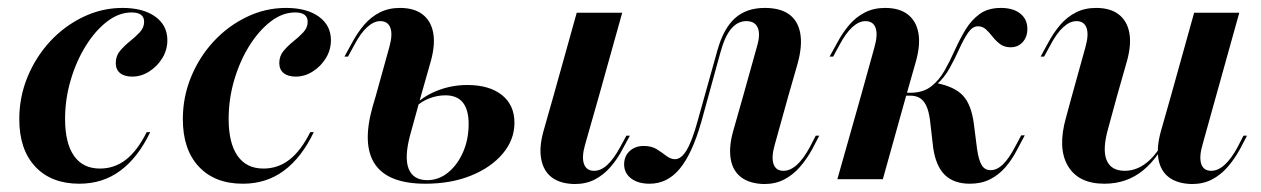

<svg xmlns="http://www.w3.org/2000/svg" viewBox="-20 -448 3152 480"><path d="M178.2 11.3Q108.1 11.3 68.1 -31.5Q28.2 -74.2 28.2 -150Q28.2 -205.6 48.8 -255.6Q69.4 -305.6 105.2 -344.4Q141.1 -383.1 187.9 -405.6Q234.7 -428.2 286.3 -428.2Q337.9 -428.2 368.1 -406.5Q398.4 -384.7 398.4 -347.6Q398.4 -323.4 385.9 -302.8Q373.4 -282.3 353.2 -269.4Q333.1 -256.5 310.5 -256.5Q291.1 -256.5 280.2 -265.3Q269.4 -274.2 269.4 -290.3Q269.4 -308.1 280.2 -321Q291.1 -333.9 304.8 -344.8Q318.5 -355.6 329.4 -367.3Q340.3 -379 340.3 -393.5Q340.3 -416.9 308.9 -416.9Q277.4 -416.9 248 -394.4Q218.5 -371.8 194.8 -333.9Q171 -296 156.9 -248.4Q142.7 -200.8 142.7 -150.8Q142.7 -90.3 164.9 -58.5Q187.1 -26.6 229.8 -26.6Q266.1 -26.6 294.8 -48.8Q323.4 -71 346.8 -117.7H355.6Q325 -54 281 -21.4Q237.1 11.3 178.2 11.3Z M587.1 11.3Q516.9 11.3 477 -31.5Q437.1 -74.2 437.1 -150Q437.1 -205.6 457.7 -255.6Q478.2 -305.6 514.1 -344.4Q550 -383.1 596.8 -405.6Q643.5 -428.2 695.2 -428.2Q746.8 -428.2 777 -406.5Q807.3 -384.7 807.3 -347.6Q807.3 -323.4 794.8 -302.8Q782.3 -282.3 762.1 -269.4Q741.9 -256.5 719.4 -256.5Q700 -256.5 689.1 -265.3Q678.2 -274.2 678.2 -290.3Q678.2 -308.1 689.1 -321Q700 -333.9 713.7 -344.8Q727.4 -355.6 738.3 -367.3Q749.2 -379 749.2 -393.5Q749.2 -416.9 717.7 -416.9Q686.3 -416.9 656.9 -394.4Q627.4 -371.8 603.6 -333.9Q579.8 -296 565.7 -248.4Q551.6 -200.8 551.6 -150.8Q551.6 -90.3 573.8 -58.5Q596 -26.6 638.7 -26.6Q675 -26.6 703.6 -48.8Q732.3 -71 755.6 -117.7H764.5Q733.9 -54 689.9 -21.4Q646 11.3 587.1 11.3Z M1363.7 -208.1 1421.8 -416.1H1535.5L1477.4 -208.1ZM1442.7 -86.3Q1433.9 -55.6 1439.9 -38.3Q1446 -21 1465.3 -21Q1482.3 -21 1498.4 -35.9Q1514.5 -50.8 1530.6 -80.6L1546 -108.9H1554.8L1536.3 -75Q1523.4 -50 1506 -30.2Q1488.7 -10.5 1466.9 0.8Q1445.2 12.1 1416.1 12.1Q1380.6 11.3 1359.7 -4.4Q1338.7 -20.2 1333.1 -50Q1327.4 -79.8 1338.7 -120.2L1363.7 -208.1H1477.4ZM919.4 -208.1 953.2 -329.8Q962.1 -361.3 956 -378.2Q950 -395.2 930.6 -395.2Q914.5 -395.2 898 -380.2Q881.5 -365.3 865.3 -334.7L850 -306.5H841.1L859.7 -340.3Q873.4 -366.1 890.3 -385.9Q907.3 -405.6 929.4 -416.9Q951.6 -428.2 979.8 -428.2Q1015.3 -428.2 1036.3 -412.1Q1057.3 -396 1062.9 -366.5Q1068.5 -337.1 1057.3 -296L1032.3 -208.1ZM1043.5 11.3Q950.8 11.3 917.7 -37.1Q884.7 -85.5 911.3 -180.6L919.4 -208.1H1032.3L1005.6 -111.3Q990.3 -54.8 1001.6 -26.2Q1012.9 2.4 1048.4 2.4Q1076.6 2.4 1100 -16.5Q1123.4 -35.5 1137.5 -67.3Q1151.6 -99.2 1151.6 -137.9Q1151.6 -209.7 1093.5 -209.7Q1073.4 -209.7 1053.2 -202Q1033.1 -194.4 1019.4 -180.6L1020.2 -188.7Q1043.5 -210.5 1077.4 -223Q1111.3 -235.5 1148.4 -235.5Q1203.2 -235.5 1234.7 -210.5Q1266.1 -185.5 1266.1 -141.1Q1266.1 -98.4 1236.7 -63.7Q1207.3 -29 1157.3 -8.9Q1107.3 11.3 1043.5 11.3Z M1604 11.3Q1575 11.3 1557.7 -2Q1540.3 -15.3 1540.3 -37.1Q1540.3 -57.3 1554 -70.2Q1567.7 -83.1 1589.5 -83.1Q1608.9 -83.1 1621.8 -75Q1634.7 -66.9 1645.6 -58.5Q1656.5 -50 1667.7 -50Q1683.1 -50 1696.8 -73Q1710.5 -96 1724.2 -146L1773.4 -321.8Q1788.7 -376.6 1817.3 -402.4Q1846 -428.2 1891.9 -428.2Q1930.6 -428.2 1952.8 -412.1Q1975 -396 1980.6 -364.9Q1986.3 -333.9 1974.2 -289.5L1950.8 -208.1H1837.9L1872.6 -332.3Q1881.5 -362.9 1874.2 -379Q1866.9 -395.2 1846 -395.2Q1824.2 -395.2 1808.1 -376.2Q1791.9 -357.3 1780.6 -315.3L1733.1 -142.7Q1710.5 -63.7 1679.4 -26.2Q1648.4 11.3 1604 11.3ZM1916.9 -86.3Q1908.1 -55.6 1913.7 -38.3Q1919.4 -21 1938.7 -21Q1955.6 -21 1972.2 -35.9Q1988.7 -50.8 2004.8 -80.6L2019.4 -108.9H2028.2L2010.5 -75Q1996.8 -50 1979.4 -30.2Q1962.1 -10.5 1940.3 0.8Q1918.5 12.1 1890.3 12.1Q1854.8 11.3 1833.5 -4.4Q1812.1 -20.2 1806.9 -50Q1801.6 -79.8 1812.9 -120.2L1837.9 -208.1H1950.8Z M2404.8 11.3Q2364.5 11.3 2341.9 -10.9Q2319.4 -33.1 2312.9 -79L2304.8 -149.2Q2301.6 -171.8 2295.2 -184.7Q2288.7 -197.6 2279 -203.2Q2269.4 -208.9 2254.8 -208.9H2232.3L2233.9 -216.1H2255.6Q2287.1 -216.1 2307.3 -231.5Q2327.4 -246.8 2341.1 -271Q2354.8 -295.2 2366.9 -322.2Q2379 -349.2 2393.5 -373.4Q2408.1 -397.6 2429 -412.9Q2450 -428.2 2482.3 -428.2Q2512.9 -428.2 2530.6 -414.1Q2548.4 -400 2548.4 -375.8Q2548.4 -355.6 2536.7 -342.7Q2525 -329.8 2506.5 -329.8Q2491.1 -329.8 2480.6 -337.5Q2470.2 -345.2 2461.7 -356Q2453.2 -366.9 2444.8 -374.6Q2436.3 -382.3 2425 -382.3Q2411.3 -382.3 2400.4 -366.5Q2389.5 -350.8 2378.6 -326.6Q2367.7 -302.4 2354.4 -278.2Q2341.1 -254 2321.8 -237.1L2321 -240.3Q2366.1 -231.5 2387.1 -209.3Q2408.1 -187.1 2414.5 -139.5L2422.6 -75.8Q2426.6 -47.6 2434.3 -35.1Q2441.9 -22.6 2456.5 -22.6Q2472.6 -22.6 2487.5 -37.1Q2502.4 -51.6 2518.5 -82.3L2533.1 -109.7H2541.9L2522.6 -73.4Q2509.7 -48.4 2493.1 -29.4Q2476.6 -10.5 2454.8 0.4Q2433.1 11.3 2404.8 11.3ZM2132.3 -208.1 2166.1 -329.8Q2175 -361.3 2169 -378.2Q2162.9 -395.2 2143.5 -395.2Q2127.4 -395.2 2110.9 -380.2Q2094.4 -365.3 2078.2 -334.7L2062.9 -306.5H2054L2072.6 -340.3Q2086.3 -366.1 2103.2 -385.9Q2120.2 -405.6 2142.3 -416.9Q2164.5 -428.2 2192.7 -428.2Q2228.2 -428.2 2249.2 -412.1Q2270.2 -396 2275.8 -366.5Q2281.5 -337.1 2270.2 -296L2245.2 -208.1ZM2073.4 0 2132.3 -208.1H2245.2L2187.1 0Z M2772.6 -208.1 2750.8 -128.2Q2735.5 -75 2746.4 -48Q2757.3 -21 2791.9 -21Q2825.8 -21 2854.4 -48Q2883.1 -75 2908.1 -132.3L2910.5 -126.6Q2879 -55.6 2837.9 -22.2Q2796.8 11.3 2741.1 11.3Q2675.8 11.3 2649.6 -33.5Q2623.4 -78.2 2645.2 -154.8L2659.7 -208.1ZM2659.7 -208.1 2693.5 -329.8Q2702.4 -361.3 2696.4 -378.2Q2690.3 -395.2 2671 -395.2Q2654.8 -395.2 2638.3 -380.2Q2621.8 -365.3 2605.6 -334.7L2590.3 -306.5H2581.5L2600 -340.3Q2613.7 -366.1 2630.6 -385.9Q2647.6 -405.6 2669.8 -416.9Q2691.9 -428.2 2720.2 -428.2Q2755.6 -428.2 2776.6 -412.1Q2797.6 -396 2803.2 -366.5Q2808.9 -337.1 2797.6 -296L2772.6 -208.1ZM2907.3 -208.1 2965.3 -416.1H3078.2L3020.2 -208.1ZM2986.3 -86.3Q2977.4 -55.6 2983.1 -38.3Q2988.7 -21 3008.1 -21Q3025 -21 3041.5 -35.9Q3058.1 -50.8 3074.2 -80.6L3088.7 -108.9H3097.6L3079.8 -75Q3066.1 -50 3048.8 -30.2Q3031.5 -10.5 3009.7 0.8Q2987.9 12.1 2959.7 12.1Q2924.2 11.3 2902.8 -4.4Q2881.5 -20.2 2876.2 -50Q2871 -79.8 2882.3 -120.2L2907.3 -208.1H3020.2Z"/></svg>

Font: Playfair 144pt
Style: Bold Italic
Weight: 700
Italic angle: -15.6°
Designer: Claus Eggers Sørensen
Foundry: Claus Eggers Sørensen
Version: Version 2.203